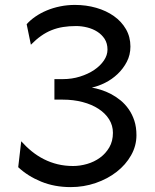

<svg xmlns="http://www.w3.org/2000/svg" viewBox="-20 -745 626 777"><path d="M266.1 12.2Q200.7 12.2 146.5 -10Q92.3 -32.2 53.7 -68.4L65.9 -173.3Q85.9 -150.9 108.9 -132.3Q131.8 -113.8 158 -100.6Q184.1 -87.4 213.4 -80.3Q242.7 -73.2 275.9 -73.2Q303.7 -73.2 332.5 -81.5Q361.3 -89.8 384.5 -106.7Q407.7 -123.5 422.4 -148.7Q437 -173.8 437 -207.5Q437 -237.3 421.6 -262Q406.2 -286.6 378.9 -304.4Q351.6 -322.3 314.5 -332Q277.3 -341.8 234.4 -341.8H200.2V-424.8H234.4Q271 -424.8 303.7 -435.1Q336.4 -445.3 361.1 -461.9Q385.7 -478.5 400.4 -500Q415 -521.5 415 -544.4Q415 -569.3 403.6 -587.2Q392.1 -605 373.8 -616.7Q355.5 -628.4 332.8 -634Q310.1 -639.6 288.1 -639.6Q259.8 -639.6 235.4 -635.7Q210.9 -631.8 189 -623Q167 -614.3 146.2 -599.6Q125.5 -585 105 -564L87.9 -647Q102.5 -663.6 123.5 -678Q144.5 -692.4 169.7 -702.9Q194.8 -713.4 223.6 -719.2Q252.4 -725.1 283.2 -725.1Q328.6 -725.1 369.4 -713.4Q410.2 -701.7 440.9 -679.9Q471.7 -658.2 489.7 -627Q507.8 -595.7 507.8 -556.6Q507.8 -522.9 493.2 -494.9Q478.5 -466.8 455.8 -445.3Q433.1 -423.8 405.3 -409.9Q377.4 -396 351.6 -390.6Q368.7 -387.7 388.9 -381.3Q409.2 -375 429.2 -364.5Q449.2 -354 467.8 -338.9Q486.3 -323.7 500.7 -303.2Q515.1 -282.7 523.7 -256.6Q532.2 -230.5 532.2 -197.8Q532.2 -154.8 510.5 -116.5Q488.8 -78.1 452.1 -49.6Q415.5 -21 367.2 -4.4Q318.8 12.2 266.1 12.2Z"/></svg>

Font: Andika Basic
Style: Regular
Weight: 400
Designer: Annie Olsen & Victor Gaultney
Foundry: SIL International
Version: Version 1.000